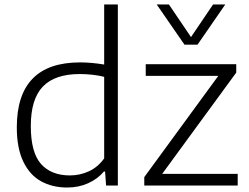

<svg xmlns="http://www.w3.org/2000/svg" viewBox="-20 -828 1110 857"><path d="M55 -259.5Q55 -549.5 337.5 -549.5Q387 -549.5 445 -540V-808H506V0H453.5L449 -62.5H444Q415.5 -29 373.2 -10Q331 9 280 9Q213.5 9 163 -19Q112.5 -47 83.8 -107Q55 -167 55 -259.5ZM445 -121V-485Q422.5 -491 393.8 -494.2Q365 -497.5 336 -497.5Q225 -497.5 171.2 -441.5Q117.5 -385.5 117.5 -265.5Q117.5 -147.5 163 -96.2Q208.5 -45 292 -45Q337 -45 377 -63.5Q417 -82 445 -121ZM704 -52H1041V0H624V-37.5L954.5 -489.5H630.5V-541.5H1034.5V-504ZM931 -808H985.5L861.5 -628.5H803.5L679.5 -808H734L832.5 -662.5Z"/></svg>

Font: Encode Sans Semi Expanded Light
Style: Regular
Weight: 300
Width: 6
Designer: Multiple Designers
Foundry: Impallari Type
Version: Version 2.000